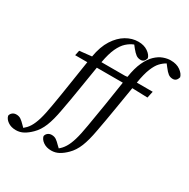

<svg xmlns="http://www.w3.org/2000/svg" viewBox="-381 -941 1360 1382"><g transform="rotate(30 299.0 -250.5)"><path d="M-69 246Q-109 246 -136 227Q-163 208 -168 183Q-165 167 -152 156.5Q-139 146 -120 146Q-98 146 -82 157Q-66 168 -47 188L-30 205Q-19 196 -8.5 185Q2 174 12 158Q30 129 44 82.5Q58 36 71 -43Q88 -141 102.5 -238Q117 -335 133 -435H32L41 -477L142 -488Q157 -576 193.5 -633Q230 -690 278.5 -718.5Q327 -747 379 -747Q426 -747 458 -725Q490 -703 496 -677Q487 -641 456 -641Q434 -641 417.5 -653Q401 -665 380 -691L362 -714Q331 -702 304 -677.5Q277 -653 256 -608Q235 -563 221 -486H417L436 -488Q448 -566 471.5 -616.5Q495 -667 525 -695.5Q555 -724 587 -735.5Q619 -747 647 -747Q697 -747 728.5 -724Q760 -701 766 -675Q756 -638 725 -638Q703 -638 687 -650Q671 -662 650 -690L632 -713Q607 -699 585.5 -676Q564 -653 546 -608.5Q528 -564 515 -486H647L635 -431L507 -435Q491 -340 474.5 -239Q458 -138 440 -43Q425 42 403 96.5Q381 151 345 186Q317 214 288 230Q259 246 225 246Q185 246 158 227Q131 208 126 183Q129 167 142 156.5Q155 146 174 146Q196 146 212 157Q228 168 247 188L265 205Q276 196 286 185Q296 174 306 158Q324 129 338 82.5Q352 36 365 -43Q382 -141 397.5 -238Q413 -335 428 -435H212Q196 -339 180 -238.5Q164 -138 146 -43Q131 42 109 96.5Q87 151 51 186Q23 214 -6 230Q-35 246 -69 246Z"/></g></svg>

Font: Source Serif 4 SmText
Style: Italic
Weight: 400
Italic angle: -12°
Designer: Frank Grießhammer
Foundry: Adobe
Version: Version 4.005;hotconv 1.1.0;makeotfexe 2.6.0